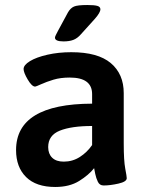

<svg xmlns="http://www.w3.org/2000/svg" viewBox="-20 -738 585 765"><path d="M44 -140Q44 -324 347 -325V-363Q347 -429 258 -429Q221 -429 193 -420.5Q165 -412 144 -402.5Q123 -393 120 -393Q107 -393 90.5 -421Q74 -449 74 -463Q74 -479 99.5 -494.5Q125 -510 169 -520Q213 -530 264 -530Q370 -530 421.5 -486.5Q473 -443 473 -367V-166Q473 -98 479 -66.5Q485 -35 485 -28Q485 -14 452 -6.5Q419 1 393 1Q377 1 370 -13.5Q363 -28 359.5 -45Q356 -62 355 -68Q334 -41 295.5 -17Q257 7 200 7Q124 7 84 -32.5Q44 -72 44 -140ZM347 -160V-236Q265 -236 218.5 -217.5Q172 -199 172 -152Q172 -125 188 -109.5Q204 -94 234 -94Q269 -94 298 -112.5Q327 -131 347 -160ZM199 -588Q199 -592 203.5 -600.5Q208 -609 211 -615L251 -689Q261 -706 275 -712Q289 -718 328 -718Q356 -718 368 -714.5Q380 -711 380 -701Q380 -688 358 -663L302 -601Q288 -585 272 -579Q256 -573 233 -573Q199 -573 199 -588Z"/></svg>

Font: Asap-SemiBold
Style: Regular
Weight: 600
Designer: Pablo Cosgaya
Foundry: Omnibus-Type
Version: Version 2.000; ttfautohint (v1.8)